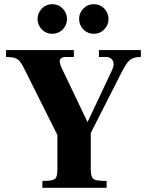

<svg xmlns="http://www.w3.org/2000/svg" viewBox="-20 -900 699 920"><path d="M183 0V-33Q216 -33 231 -37Q246 -41 250.5 -53.5Q255 -66 255 -90V-253L93 -577Q84 -595 75 -606Q66 -617 51.5 -622Q37 -627 9 -627V-660H334V-627H293Q276 -627 268.5 -615.5Q261 -604 277 -571L399 -316H400L515 -560Q527 -585 524 -599Q521 -613 511 -620Q501 -627 489 -627H454V-660H655V-627Q630 -627 615 -620Q600 -613 589 -598Q578 -583 565 -558L415 -263V-90Q415 -65 420.5 -52.5Q426 -40 442 -36.5Q458 -33 491 -33V0ZM430 -738Q400 -738 379.5 -759Q359 -780 359 -809Q359 -838 379.5 -859Q400 -880 430 -880Q459 -880 479.5 -859Q500 -838 500 -809Q500 -780 479.5 -759Q459 -738 430 -738ZM230 -738Q201 -738 180.5 -759Q160 -780 160 -809Q160 -838 180.5 -859Q201 -880 230 -880Q260 -880 280.5 -859Q301 -838 301 -809Q301 -780 280.5 -759Q260 -738 230 -738Z"/></svg>

Font: Frank Ruhl Libre ExtraBold
Style: Regular
Weight: 800
Designer: Yanek Iontef
Foundry: Fontef
Version: Version 6.003;gftools[0.9.30]